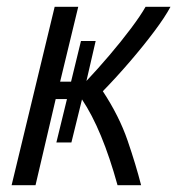

<svg xmlns="http://www.w3.org/2000/svg" viewBox="-20 -542 519 562"><path d="M14 0 140 -522H209L156 -303H188L217 -422H260L233 -305Q266 -340 300.5 -380.5Q335 -421 363.5 -459Q392 -497 406 -522H479Q463 -492 431.5 -450Q400 -408 360.5 -362Q321 -316 281 -275Q329 -202 353.5 -130.5Q378 -59 393 0H324Q279 -163 220 -251L189 -125H145L176 -252H143L84 0Z"/></svg>

Font: Ubuntu Sans Condensed
Style: Italic
Weight: 400
Width: 3
Italic angle: -13.5°
Designer: Dalton Maag Ltd
Foundry: Dalton Maag Ltd
Version: Version 1.006; ttfautohint (v1.8.4.7-5d5b)